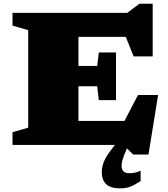

<svg xmlns="http://www.w3.org/2000/svg" viewBox="-20 -776 902 1028"><path d="M47 0V-68L131 -92.5V-614.5L47 -639V-707H661L726.5 -756H797.5V-474H695.5L653.5 -578.5H400V-423H500.5L509 -495H601V-240H509L500.5 -314H400V-128.5H646.5L719 -267.5H826.5L775 51.5H693L659.5 18.5L653.5 33Q640.5 63.5 635.8 80.5Q631 97.5 631 112Q631 151.5 671.5 151.5Q687.5 151.5 700.2 149Q713 146.5 733 138.5V193.5Q698.5 216 675.8 224.2Q653 232.5 625 232.5Q571.5 232.5 548.2 210Q525 187.5 525 145.5Q525 118 536.5 89Q548 60 587.5 10L595.5 0Z"/></svg>

Font: Newsreader Caption ExtraBold
Style: Regular
Weight: 800
Designer: Hugues Gentile
Foundry: Production Type
Version: Version 1.001